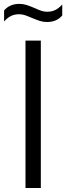

<svg xmlns="http://www.w3.org/2000/svg" viewBox="-56 -944 332 964"><path d="M72 0V-740H149V0ZM103 -854.5Q81 -864 67.8 -868.2Q54.5 -872.5 40.5 -872.5Q17 -872.5 -0.8 -863.8Q-18.5 -855 -35.5 -836V-891.5Q-7 -924.5 41 -924.5Q60 -924.5 76.5 -919.2Q93 -914 118 -903.5Q138.5 -894 152.2 -889.5Q166 -885 180.5 -885Q203.5 -885 221.5 -893.8Q239.5 -902.5 256.5 -921.5V-866.5Q229 -833.5 180 -833.5Q161 -833.5 144.5 -838.8Q128 -844 103 -854.5Z"/></svg>

Font: Encode Sans Condensed
Style: Regular
Weight: 400
Width: 3
Designer: Multiple Designers
Foundry: Impallari Type
Version: Version 2.000